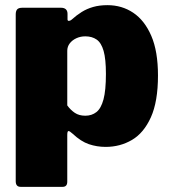

<svg xmlns="http://www.w3.org/2000/svg" viewBox="-20 -560 657 745"><path d="M216 -530Q242 -530 242 -506V-485Q242 -479 247 -479Q252 -479 257 -483Q277 -501 297 -513.5Q317 -526 341.5 -533Q366 -540 397 -540Q453 -540 497 -510.5Q541 -481 567 -421Q593 -361 593 -267Q593 -166 565.5 -105Q538 -44 492 -17Q446 10 390 10Q356 10 325 -0.5Q294 -11 262 -41Q250 -52 245.5 -51.5Q241 -51 241 -36V145Q241 165 223 165H60Q41 165 41 143V-504Q41 -517 46.5 -523.5Q52 -530 68 -530H216ZM241 -151Q254 -133 270.5 -122Q287 -111 311 -111Q336 -111 354 -125Q372 -139 381.5 -174Q391 -209 391 -273Q391 -331 382 -362.5Q373 -394 355 -406.5Q337 -419 311 -419Q292 -419 276 -411.5Q260 -404 250.5 -391.5Q241 -379 241 -363V-151Z"/></svg>

Font: Libre Franklin Thin Black
Style: Regular
Weight: 900
Version: Version 3.000